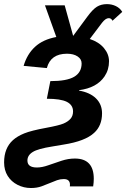

<svg xmlns="http://www.w3.org/2000/svg" viewBox="-45 -714 619 941"><path d="M455.1 -158.7Q455.1 -98.1 416.5 -63Q372.6 -22 266.6 -5.4L211.4 3.9Q140.6 15.1 115.7 30.8Q89.4 46.9 89.4 72.8Q89.4 106.9 135.7 106.9Q161.1 106.9 191.9 95.9Q222.7 85 256.1 74Q289.6 63 321.8 63Q414.6 63 414.6 162.1Q414.6 179.7 411.6 199.7H297.4Q297.9 195.3 297.9 191.4Q297.9 163.6 267.6 163.6Q250.5 163.6 234.6 169.2Q218.8 174.8 202.1 182.1Q181.6 190.9 158.7 199.2Q135.7 207.5 106.9 207.5Q71.3 207.5 41 191.9Q10.3 176.3 -7.3 148.2Q-24.9 120.1 -24.9 82Q-24.9 12.2 18.1 -26.9Q39.6 -46.4 74 -60.3Q108.4 -74.2 180.7 -87.4Q244.1 -99.1 266.1 -108.4Q288.1 -117.7 300.5 -131.8Q313 -146 313 -168Q313 -199.2 282.7 -214.8Q252.4 -230 184.6 -230L201.7 -316.4Q282.7 -316.4 318.8 -337.9Q355 -359.4 355 -403.3Q355 -424.3 335.2 -437.5Q315.4 -450.7 283.2 -450.7Q203.1 -450.7 184.6 -380.4L70.8 -391.1Q87.4 -448.2 126.5 -484.4Q165.5 -520.5 231 -532.7L175.3 -688H272L313.5 -538.1L383.8 -633.3Q409.7 -668.5 430.4 -681.2Q451.2 -693.8 479 -693.8Q502.9 -693.8 522.9 -684.1Q543 -674.3 554.2 -655.8L506.3 -612.3Q500.5 -625 487.8 -625Q472.7 -625 455.1 -602.5L395 -522.9Q439.5 -508.3 464.4 -478.5Q489.3 -448.7 489.3 -413.6Q489.3 -372.1 467.3 -339.4Q429.2 -283.2 342.3 -272V-270Q396 -260.7 425.5 -231.7Q455.1 -202.6 455.1 -158.7Z"/></svg>

Font: Arimo
Style: Bold Italic
Weight: 700
Italic angle: -12°
Designer: Steve Matteson
Foundry: Monotype Imaging Inc.
Version: Version 1.33